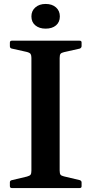

<svg xmlns="http://www.w3.org/2000/svg" viewBox="-20 -952 463 972"><path d="M139 0V-746H282V0ZM40 0Q30 0 30 -10V-29Q30 -38 40 -40L116 -58Q131 -62 135 -68Q139 -74 139 -88V-210H282V-89Q282 -73 286.5 -67.5Q291 -62 304 -59L384 -40Q393 -37 393 -28V-9Q393 0 383 0ZM30 -736Q30 -746 40 -746H383Q393 -746 393 -737V-719Q393 -710 384 -706L304 -688Q291 -685 286.5 -679.5Q282 -674 282 -658V-537H139V-659Q139 -672 135 -678.5Q131 -685 116 -689L40 -706Q30 -708 30 -718ZM211 -807Q179 -807 159 -823.5Q139 -840 139 -869Q139 -897 159 -914.5Q179 -932 211 -932Q244 -932 263.5 -914.5Q283 -897 283 -869Q283 -840 263.5 -823.5Q244 -807 211 -807Z"/></svg>

Font: Hahmlet SemiBold
Style: Regular
Weight: 600
Version: Version 1.002